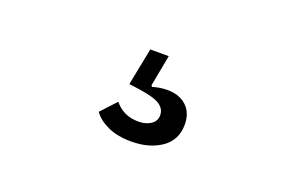

<svg xmlns="http://www.w3.org/2000/svg" viewBox="-47 -146 724 489"><g transform="rotate(20 315.0 98.5)"><path d="M225 174 263 133Q287 163 328 163Q348 163 361.5 154Q375 145 375 129Q375 112 359.5 101.5Q344 91 303 85L274 81L294 -20H344L328 65L331 68Q351 62 371 62Q403 62 422.5 80Q442 98 442 130Q442 172 409.5 194.5Q377 217 328 217Q290 217 263.5 204.5Q237 192 225 174Z"/></g></svg>

Font: IBM Plex Sans JP
Style: Regular
Weight: 400
Designer: Mike Abbink; Paul van der Laan; Pieter van Rosmalen; Wujin Sim; Yejin Wi; Jinhee Kim; Boomi Park; Yona Kim; Kichan Ma
Foundry: Sandoll Inc.
Version: Version 1.001